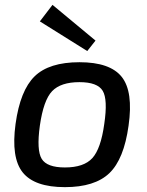

<svg xmlns="http://www.w3.org/2000/svg" viewBox="-20 -757 606 790"><path d="M373 -590 339 -547 144 -669 196 -737ZM307 -501Q433 -501 481 -440.5Q529 -380 509 -240Q490 -102 430 -44.5Q370 13 247 13Q122 13 73.5 -47.5Q25 -108 44 -247Q63 -385 122.5 -443Q182 -501 307 -501ZM307 -419Q230 -419 194.5 -382Q159 -345 144 -240Q130 -139 151.5 -103.5Q173 -68 247 -68Q325 -68 360 -106.5Q395 -145 409 -247Q424 -348 402.5 -383.5Q381 -419 307 -419Z"/></svg>

Font: Exo 2.0 Medium
Style: Italic
Weight: 500
Italic angle: -8°
Designer: Natanael Gama
Version: Version 1.001;PS 001.001;hotconv 1.0.70;makeotf.lib2.5.58329